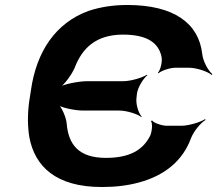

<svg xmlns="http://www.w3.org/2000/svg" viewBox="-20 -741 873 771"><path d="M405 -107C295 -107 255 -162 248 -243C246 -271 227 -312 211 -326L206 -323C223 -309 279 -297 315 -297H459C489 -297 533 -283 547 -271L549 -273C536 -286 525 -323 528 -347L530 -365C533 -389 555 -426 572 -439L570 -441C552 -429 505 -415 475 -415H331C296 -415 235 -403 215 -390L217 -387C238 -400 268 -441 280 -469C310 -548 366 -602 474 -602C569 -602 618 -570 629 -511C632 -494 625 -460 614 -449L617 -447C627 -457 663 -469 684 -469H738C769 -469 814 -454 830 -440L833 -443C816 -457 795 -495 792 -525C778 -647 679 -721 491 -721C435 -721 383 -713 335 -697C204 -649 126 -535 104 -377L97 -332C90 -279 91 -231 98 -189C120 -74 203 10 389 10C444 10 493 4 537 -8C642 -36 714 -96 747 -186C758 -214 785 -247 805 -259L804 -263C785 -250 737 -236 708 -236H650C630 -236 598 -247 591 -257L586 -255C594 -245 590 -211 583 -196C554 -138 500 -107 405 -107Z"/></svg>

Font: Asimov
Style: EdgeWideIt
Weight: 500
Designer: Google
Version: Version 2.000980: 2014